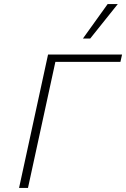

<svg xmlns="http://www.w3.org/2000/svg" viewBox="-20 -927 622 947"><path d="M74 0 217 -658H261L118 0ZM229 -622 237 -658H582L574 -622ZM389 -737 511 -907H561L425 -737Z"/></svg>

Font: Ysabeau Infant ExtraLight
Style: Italic
Weight: 250
Italic angle: -12°
Designer: Christian Thalmann (Catharsis Fonts)
Version: Version 2.001;gftools[0.9.30]; featfreeze: ss01,ss02,lnum